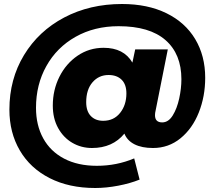

<svg xmlns="http://www.w3.org/2000/svg" viewBox="-20 -732 1076 960"><path d="M1006 -343Q1006 -250 974 -169.5Q942 -89 882.5 -40.5Q823 8 745 8Q689 8 652.5 -10.5Q616 -29 602 -64Q543 8 440 8Q386 8 341.5 -18Q297 -44 270.5 -92Q244 -140 244 -204Q244 -282 277 -348Q310 -414 368 -453.5Q426 -493 498 -493Q599 -493 642 -419L656 -485H819L758 -179Q755 -167 755 -156Q755 -120 791 -120Q822 -120 843.5 -154.5Q865 -189 876 -239.5Q887 -290 887 -336Q887 -462 807.5 -531.5Q728 -601 573 -601Q452 -601 358 -548Q264 -495 212 -402Q160 -309 160 -193Q160 -106 196 -40.5Q232 25 300.5 61Q369 97 464 97Q563 97 651 60L678 166Q631 185 571 196.5Q511 208 456 208Q325 208 228 158.5Q131 109 79 20Q27 -69 27 -184Q27 -336 100 -456.5Q173 -577 301 -644.5Q429 -712 590 -712Q718 -712 812 -666Q906 -620 956 -536.5Q1006 -453 1006 -343ZM612 -265Q612 -310 588 -333.5Q564 -357 523 -357Q474 -357 442.5 -320.5Q411 -284 411 -221Q411 -176 434 -152Q457 -128 496 -128Q549 -128 580.5 -167.5Q612 -207 612 -265Z"/></svg>

Font: Montserrat Alternates ExtraBold
Style: Italic
Weight: 800
Italic angle: -11.3°
Designer: Julieta Ulanovsky
Foundry: Julieta Ulanovsky
Version: Version 7.200